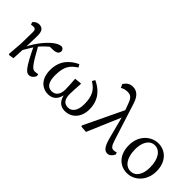

<svg xmlns="http://www.w3.org/2000/svg" viewBox="40 -1467 2206 2206"><g transform="rotate(45 1143.5 -363.5)"><path d="M103 10 165 0C169 -59 171 -116 174 -174L179 -365C181 -442 163 -485 100 -485C68 -485 43 -469 24 -445L35 -415C47 -417 61 -419 74 -419C103 -419 111 -401 111 -372L108 -178L94 0L103 10ZM155 -107C191 -177 220 -216 253 -274C307 -336 362 -391 432 -438L333 -387L421 -390C470 -392 499 -410 499 -445C499 -471 482 -483 460 -488C426 -484 398 -471 359 -440C288 -383 195 -265 149 -143L155 -107ZM427 13C456 13 486 -8 502 -47L494 -72C484 -68 465 -65 444 -65C409 -65 380 -92 265 -303L231 -264C347 -21 384 13 427 13Z M739 13C814 13 869 -32 881 -142H869C882 -35 932 13 1010 13C1122 13 1199 -74 1199 -202C1199 -358 1108 -441 1008 -487L988 -452C1069 -400 1115 -346 1115 -201C1115 -101 1074 -41 1008 -41C945 -41 913 -83 913 -168C913 -205 917 -271 922 -338L914 -343L833 -334C839 -258 842 -204 842 -167C842 -76 795 -41 742 -41C671 -41 642 -101 642 -201C642 -346 688 -400 769 -452L749 -487C649 -441 558 -358 558 -202C558 -61 637 13 739 13Z M1274 4 1353 10 1538 -424 1505 -506 1267 -9 1274 4ZM1703 13C1733 13 1763 -13 1779 -49L1769 -74C1753 -68 1741 -65 1726 -65C1696 -65 1677 -83 1655 -152L1509 -610C1480 -701 1433 -740 1367 -740C1318 -740 1283 -713 1259 -674L1279 -631C1302 -645 1331 -655 1363 -655C1414 -655 1440 -638 1466 -567L1521 -418L1595 -134C1628 -8 1664 13 1703 13Z M2020 13C2134 13 2247 -83 2247 -244C2247 -398 2152 -487 2037 -487C1922 -487 1809 -392 1809 -232C1809 -71 1905 13 2020 13ZM2033 -32C1955 -32 1893 -107 1893 -250C1893 -354 1935 -442 2023 -442C2102 -442 2163 -364 2163 -221C2163 -117 2121 -32 2033 -32Z"/></g></svg>

Font: Source Serif Variable
Style: Regular
Weight: 389
Designer: Frank Grießhammer
Foundry: Adobe Systems Incorporated
Version: Version 3.001;hotconv 1.0.111;makeotfexe 2.5.65597